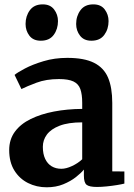

<svg xmlns="http://www.w3.org/2000/svg" viewBox="-20 -824 596 856"><path d="M188 11Q143 11 105 -8Q67 -27 44 -64Q21 -101 21 -155Q21 -202.5 46.5 -237Q72 -271.5 117 -293.5Q162 -315.5 220.8 -326.8Q279.5 -338 346.5 -338.5V-365.5Q346.5 -403.5 338.2 -426.8Q330 -450 307.5 -460.8Q285 -471.5 243 -471.5Q185.5 -471.5 142.5 -455.2Q99.5 -439 75.5 -427L45 -490Q57 -500.5 91 -518.5Q125 -536.5 174 -551.2Q223 -566 280 -566Q355.5 -566 399.2 -544Q443 -522 461.8 -477.8Q480.5 -433.5 480.5 -365V-60L534.5 -59.5V-5.5Q523 -2.5 501.8 1Q480.5 4.5 456.2 7Q432 9.5 412 9.5Q378 9.5 366 -0.2Q354 -10 354 -41V-68Q342 -53 318.5 -34.5Q295 -16 262.2 -2.5Q229.5 11 188 11ZM253.5 -71.5Q275 -71.5 301.2 -83.8Q327.5 -96 346.5 -114V-278.5Q284.5 -278.5 245.8 -263.5Q207 -248.5 189 -224Q171 -199.5 171 -169.5Q171 -137.5 181.5 -115.5Q192 -93.5 210.5 -82.5Q229 -71.5 253.5 -71.5ZM161.5 -642.5Q128 -642.5 111 -665Q94 -687.5 94 -717Q94 -752.5 113.2 -778.5Q132.5 -804.5 170 -804.5H171Q204 -804.5 221.2 -781.8Q238.5 -759 238.5 -730Q238.5 -694.5 219.5 -668.5Q200.5 -642.5 162.5 -642.5ZM387 -642.5Q354 -642.5 336.8 -665Q319.5 -687.5 319.5 -717Q319.5 -752.5 338.8 -778.5Q358 -804.5 395.5 -804.5H396.5Q430 -804.5 447 -781.8Q464 -759 464 -730Q464 -694.5 445 -668.5Q426 -642.5 388 -642.5Z"/></svg>

Font: Merriweather 24pt
Style: Bold
Weight: 700
Designer: Eben Sorkin
Foundry: Eben Sorkin
Version: Version 2.100